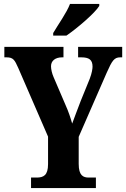

<svg xmlns="http://www.w3.org/2000/svg" viewBox="-20 -951 638 971"><path d="M249 -784V-771H316C373 -810 461 -886 482 -921V-931H334C317 -886 274 -827 249 -784ZM137 0H465V-53H429C401 -53 378 -63 378 -122V-259L520 -584C547 -645 558 -661 588 -661H598V-714H375V-661H391C430 -661 448 -649 448 -614C448 -604 445 -582 434 -553L388 -440C372 -397 356 -357 345 -326C336 -357 328 -383 311 -421L251 -561C243 -579 238 -601 238 -616C238 -644 260 -661 294 -661H301V-714H2V-661H13C47 -661 54 -648 72 -608L223 -260V-121C223 -64 200 -53 165 -53H137Z"/></svg>

Font: Noto Serif Thai ExtraCondensed ExtraBold
Style: Regular
Weight: 800
Width: 2
Designer: Monotype Design Team
Foundry: Monotype Imaging Inc.
Version: Version 2.002